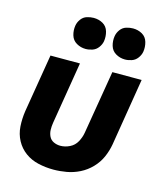

<svg xmlns="http://www.w3.org/2000/svg" viewBox="-115 -850 805 944"><g transform="rotate(15 288.0 -378.0)"><path d="M245 8Q278 8 312 2Q346 -4 378 -20Q410 -36 435.5 -62.5Q461 -89 475 -121Q489 -153 495 -187L551 -530H402L348 -207Q344 -183 331.5 -160Q319 -137 295.5 -125.5Q272 -114 248 -114Q230 -114 214 -121.5Q198 -129 190.5 -144.5Q183 -160 182.5 -178Q182 -196 185 -214L237 -530H87L38 -234Q32 -194 34.5 -155.5Q37 -117 54.5 -84.5Q72 -52 101.5 -30.5Q131 -9 168.5 -0.5Q206 8 245 8ZM445 -606Q462 -606 479.5 -612Q497 -618 508.5 -633.5Q520 -649 523 -666Q527 -691 520 -715.5Q513 -740 492 -752Q471 -764 445 -764Q428 -764 410.5 -758.5Q393 -753 381.5 -737.5Q370 -722 367 -704Q363 -679 370 -655Q377 -631 398.5 -618.5Q420 -606 445 -606ZM245 -606Q262 -606 279.5 -612Q297 -618 308.5 -633.5Q320 -649 323 -666Q327 -691 320 -715.5Q313 -740 292 -752Q271 -764 245 -764Q228 -764 210.5 -758.5Q193 -753 181.5 -737.5Q170 -722 167 -704Q163 -679 170 -655Q177 -631 198.5 -618.5Q220 -606 245 -606Z"/></g></svg>

Font: Iosevka Sparkle Heavy Oblique
Style: Regular
Weight: 900
Italic angle: -9°
Designer: Belleve Invis
Foundry: Belleve Invis
Version: Version 4.5.0; ttfautohint (v1.8.3)